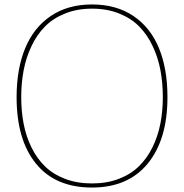

<svg xmlns="http://www.w3.org/2000/svg" viewBox="-20 -840 834 870"><path d="M397 -800.8Q329.6 -800.8 274.9 -778.8Q220.2 -756.8 183.6 -719.7Q147 -682.6 122.6 -630.9Q98.1 -579.1 87.2 -521.7Q76.2 -464.4 76.2 -399.9Q76.2 -335.4 87.2 -278.6Q98.1 -221.7 122.8 -171.6Q147.5 -121.6 184.1 -85.9Q220.7 -50.3 275.1 -29.5Q329.6 -8.8 397 -8.8Q463.9 -8.8 518.1 -29.5Q572.3 -50.3 609.1 -86.2Q646 -122.1 670.7 -172.1Q695.3 -222.2 706.5 -278.8Q717.8 -335.4 717.8 -399.9Q717.8 -464.4 707 -521.7Q696.3 -579.1 671.9 -630.9Q647.5 -682.6 611.1 -719.7Q574.7 -756.8 520 -778.8Q465.3 -800.8 397 -800.8ZM738.8 -399.9Q738.8 -208 649.7 -99.1Q560.5 9.8 397 9.8Q231 9.8 143.1 -98.4Q55.2 -206.5 55.2 -399.9Q55.2 -527.3 94 -621.3Q132.8 -715.3 210.2 -767.6Q287.6 -819.8 397 -819.8Q506.8 -819.8 584.2 -767.8Q661.6 -715.8 700.2 -622.1Q738.8 -528.3 738.8 -399.9Z"/></svg>

Font: Sinkin Sans 100 Thin
Style: Regular
Weight: 100
Designer: Keith Bates
Foundry: K-Type
Version: Sinkin Sans (version 1.0)  by Keith Bates   •   © 2014   www